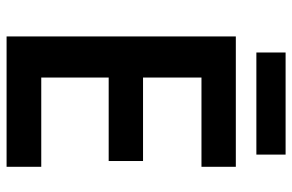

<svg xmlns="http://www.w3.org/2000/svg" viewBox="-176 -734 909 598"><g transform="rotate(90 279.0 -434.5)"><path d="M499 0H93V-714H499V-607H221V-425H481V-318H221V-108H499ZM461 -869V-778H143V-869Z"/></g></svg>

Font: Noto Sans Tangsa SemiBold
Style: Regular
Weight: 600
Version: Version 1.504